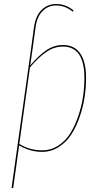

<svg xmlns="http://www.w3.org/2000/svg" viewBox="-20 -754 506 965"><path d="M295.9 -527.8Q354 -527.8 383.3 -485.4Q412.6 -442.9 412.6 -362.3Q412.6 -314.5 405 -264.9Q397.5 -215.3 380.1 -165.5Q362.8 -115.7 337.9 -77.4Q313 -39.1 274.9 -14.9Q236.8 9.3 191.4 9.3Q130.9 9.3 76.2 -23.4L46.4 190.4L38.1 190.9L137.2 -516.6L150.9 -618.2Q159.2 -674.8 189.2 -704.3Q219.2 -733.9 262.2 -733.9Q310.1 -733.9 349.6 -701.7L345.7 -695.3Q307.1 -726.6 262.2 -726.6Q222.2 -726.6 194.1 -698.5Q166 -670.4 158.7 -616.7L145 -516.6L131.8 -424.8Q173.3 -474.6 212.4 -501.2Q251.5 -527.8 295.9 -527.8ZM191.9 1.5Q236.3 1.5 272.9 -22.2Q309.6 -45.9 333.3 -84Q356.9 -122.1 373.5 -170.9Q390.1 -219.7 397.2 -267.8Q404.3 -315.9 404.3 -362.3Q404.3 -520 295.9 -520Q252.9 -520 213.6 -493.4Q174.3 -466.8 130.4 -415L77.1 -30.8Q127.9 1.5 191.9 1.5Z"/></svg>

Font: Fira Sans Compressed Eight
Style: Italic
Weight: 100
Width: 3
Italic angle: -8°
Designer: Carrois Corporate & Edenspiekermann AG
Foundry: Carrois Corporate GbR & Edenspiekermann AG
Version: Version 4.203;PS 004.203;hotconv 1.0.88;makeotf.lib2.5.64775